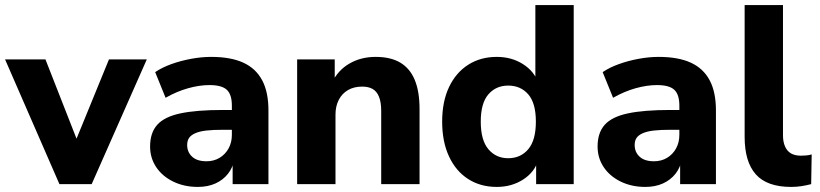

<svg xmlns="http://www.w3.org/2000/svg" viewBox="-31 -725 3227 756"><path d="M203 0 -11 -491H148L286 -139H254L398 -491H547L330 0Z M748 11Q694 11 651 -10Q608 -31 584 -67Q560 -103 560 -148Q560 -202 588 -233.5Q616 -265 679 -278.5Q742 -292 846 -292H899V-214H847Q808 -214 781.5 -211Q755 -208 738 -200.5Q721 -193 713.5 -182Q706 -171 706 -154Q706 -126 725.5 -108Q745 -90 782 -90Q811 -90 833.5 -103.5Q856 -117 869 -140.5Q882 -164 882 -194V-309Q882 -353 862 -371.5Q842 -390 794 -390Q754 -390 709.5 -377.5Q665 -365 621 -340L580 -441Q606 -459 643.5 -472.5Q681 -486 722 -493.5Q763 -501 800 -501Q877 -501 926.5 -478.5Q976 -456 1001 -409.5Q1026 -363 1026 -290V0H885V-99H892Q886 -65 866.5 -40.5Q847 -16 817 -2.5Q787 11 748 11Z M1139 0V-491H1287V-399H1276Q1299 -448 1344.5 -474.5Q1390 -501 1448 -501Q1507 -501 1545 -478.5Q1583 -456 1602 -410.5Q1621 -365 1621 -295V0H1470V-288Q1470 -322 1461.5 -343.5Q1453 -365 1436.5 -374.5Q1420 -384 1395 -384Q1363 -384 1339.5 -370.5Q1316 -357 1303 -332Q1290 -307 1290 -274V0Z M1925 11Q1861 11 1812.5 -20Q1764 -51 1737 -109Q1710 -167 1710 -246Q1710 -325 1737 -382Q1764 -439 1812.5 -470Q1861 -501 1925 -501Q1983 -501 2027.5 -473Q2072 -445 2088 -400H2077V-705H2228V0H2080V-97H2089Q2075 -48 2029.5 -18.5Q1984 11 1925 11ZM1970 -102Q2019 -102 2049 -137.5Q2079 -173 2079 -246Q2079 -319 2049 -353.5Q2019 -388 1970 -388Q1922 -388 1892 -353.5Q1862 -319 1862 -246Q1862 -173 1892 -137.5Q1922 -102 1970 -102Z M2510 11Q2456 11 2413 -10Q2370 -31 2346 -67Q2322 -103 2322 -148Q2322 -202 2350 -233.5Q2378 -265 2441 -278.5Q2504 -292 2608 -292H2661V-214H2609Q2570 -214 2543.5 -211Q2517 -208 2500 -200.5Q2483 -193 2475.5 -182Q2468 -171 2468 -154Q2468 -126 2487.5 -108Q2507 -90 2544 -90Q2573 -90 2595.5 -103.5Q2618 -117 2631 -140.5Q2644 -164 2644 -194V-309Q2644 -353 2624 -371.5Q2604 -390 2556 -390Q2516 -390 2471.5 -377.5Q2427 -365 2383 -340L2342 -441Q2368 -459 2405.5 -472.5Q2443 -486 2484 -493.5Q2525 -501 2562 -501Q2639 -501 2688.5 -478.5Q2738 -456 2763 -409.5Q2788 -363 2788 -290V0H2647V-99H2654Q2648 -65 2628.5 -40.5Q2609 -16 2579 -2.5Q2549 11 2510 11Z M3084 11Q2989 11 2945 -38.5Q2901 -88 2901 -186V-705H3052V-192Q3052 -167 3060 -148.5Q3068 -130 3083.5 -121Q3099 -112 3123 -112Q3133 -112 3144 -113Q3155 -114 3165 -117L3163 0Q3144 5 3124.5 8Q3105 11 3084 11Z"/></svg>

Font: Nunito Sans 12pt ExtraLight ExtraBold
Style: Regular
Weight: 800
Version: Version 3.101;gftools[0.9.27]